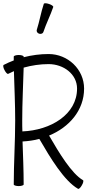

<svg xmlns="http://www.w3.org/2000/svg" viewBox="-37 -1154 586 1201"><path d="M234 -953C252 -1007 278 -1057 296 -1110C298 -1115 286 -1124 270 -1129C253 -1135 239 -1135 237 -1130C219 -1076 210 -1020 193 -967C190 -958 196 -947 208 -943C219 -940 231 -944 234 -953ZM14 -692C26 -698 38 -704 50 -709C53 -606 58 -503 58 -400C58 -267 49 -133 49 0C49 5 63 10 80 10C97 10 111 5 111 0C111 -90 107 -180 104 -269C140 -271 175 -276 209 -285C278 -166 364 -23 451 27C456 30 467 20 475 5C484 -10 487 -24 482 -27C411 -68 333 -197 270 -306C396 -358 489 -464 489 -600C489 -720 388 -816 267 -816C214 -816 162 -809 111 -796C111 -797 111 -798 111 -800C111 -805 97 -810 80 -810C63 -810 49 -805 49 -800C49 -792 49 -784 49 -776C27 -768 6 -758 -14 -748C-19 -745 -17 -731 -9 -716C-1 -700 9 -690 14 -692ZM102 -400C102 -510 108 -620 111 -731C161 -745 214 -753 267 -753C361 -753 445 -690 445 -600C445 -438 280 -339 103 -332C102 -354 102 -377 102 -400Z"/></svg>

Font: Nupuram ExtraLight
Style: Regular
Weight: 200
Designer: Santhosh Thottingal (santhosh.thottingal@gmail.com)
Foundry: SMC
Version: Version 1.000